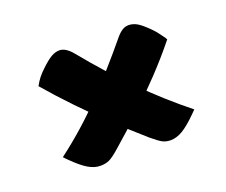

<svg xmlns="http://www.w3.org/2000/svg" viewBox="-78 -628 755 642"><g transform="rotate(-20 300.0 -307.0)"><path d="M183 -512Q206 -512 230 -482Q300 -396 378.5 -317Q457 -238 540 -172Q537 -169 534 -166Q531 -163 527 -159Q496 -128 474 -115Q452 -102 431 -102Q415 -102 402.5 -108.5Q390 -115 364 -137Q315 -180 264.5 -227.5Q214 -275 166.5 -324.5Q119 -374 77 -423Q85 -438 94 -449.5Q103 -461 116 -473Q139 -495 154 -503.5Q169 -512 183 -512ZM72 -172Q161 -239 236.5 -318Q312 -397 382 -482Q395 -498 406 -505Q417 -512 429 -512Q445 -512 459.5 -503.5Q474 -495 496 -473Q501 -468 506.5 -462Q512 -456 517 -449Q522 -442 527 -435.5Q532 -429 535 -423Q494 -372 448 -323.5Q402 -275 353 -228.5Q304 -182 252 -137Q227 -115 213.5 -108.5Q200 -102 181 -102Q160 -102 138 -115Q116 -128 85 -159Q83 -161 81.5 -162.5Q80 -164 78.5 -165.5Q77 -167 75.5 -169Q74 -171 72 -172Z"/></g></svg>

Font: Recursive Casual ExtraBold
Style: Regular
Weight: 800
Version: Version 1.047